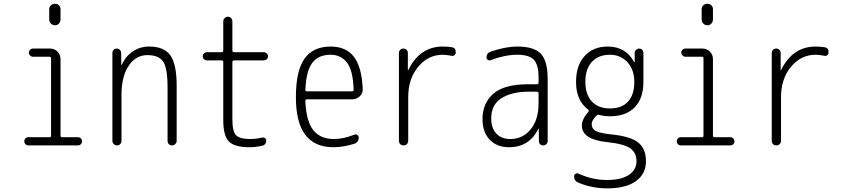

<svg xmlns="http://www.w3.org/2000/svg" viewBox="-20 -780 4540 1030"><path d="M131.8 0Q123 0 116.7 -6.3Q110.4 -12.7 110.4 -22Q110.4 -31.2 116.7 -37.6Q123 -43.9 131.8 -43.9H246.1Q253.9 -43.9 253.9 -51.8V-466.8Q253.9 -475.6 246.1 -475.6H157.2Q148.4 -475.6 141.6 -482.4Q134.8 -489.3 134.8 -498Q134.8 -506.8 141.6 -513.2Q148.4 -519.5 157.2 -519.5H249Q272.5 -519.5 288.6 -502.9Q304.7 -486.3 304.7 -462.9V-51.8Q304.7 -43.9 314.5 -43.9H398.4Q407.2 -43.9 413.6 -37.6Q419.9 -31.2 419.9 -22Q419.9 -12.7 413.6 -6.3Q407.2 0 398.4 0ZM244.1 -730.5Q244.1 -743.2 252.9 -751.5Q261.7 -759.8 274.9 -759.8Q288.1 -759.8 296.4 -751.5Q304.7 -743.2 304.7 -730.5V-675.8Q304.7 -663.1 296.4 -653.8Q288.1 -644.5 274.9 -644.5Q261.7 -644.5 252.9 -653.8Q244.1 -663.1 244.1 -675.8Z M607.4 0Q597.7 0 590.3 -6.8Q583 -13.7 583 -25.4V-496.1Q583 -505.9 589.4 -512.7Q595.7 -519.5 606 -519.5Q616.2 -519.5 623 -512.7Q629.9 -505.9 629.9 -496.1L630.9 -430.7Q630.9 -429.7 631.8 -429.7Q632.8 -429.7 632.8 -430.7Q652.3 -476.6 691.4 -503.4Q730.5 -530.3 780.3 -530.3Q860.4 -530.3 894 -482.9Q927.7 -435.5 927.7 -320.3V-24.4Q927.7 -14.6 920.4 -7.3Q913.1 0 902.8 0Q892.6 0 885.7 -6.8Q878.9 -13.7 878.9 -24.4V-310.5Q878.9 -416 855 -450.2Q831.1 -484.4 770 -484.4Q709 -484.4 670.4 -427.2Q631.8 -370.1 631.8 -271.5V-25.4Q631.8 -14.6 625 -7.3Q618.2 0 607.4 0Z M1089.8 -456.1Q1081.1 -456.1 1074.2 -462.4Q1067.4 -468.8 1067.4 -478Q1067.4 -487.3 1074.2 -493.7Q1081.1 -500 1089.8 -500H1168.9Q1177.7 -500 1177.7 -508.8V-665Q1177.7 -675.8 1185.1 -683.1Q1192.4 -690.4 1202.1 -690.4Q1211.9 -690.4 1219.2 -683.1Q1226.6 -675.8 1226.6 -665V-508.8Q1226.6 -500 1236.3 -500H1394.5Q1403.3 -500 1410.6 -493.7Q1418 -487.3 1418 -478Q1418 -468.8 1411.1 -462.4Q1404.3 -456.1 1394.5 -456.1H1236.3Q1227.5 -456.1 1226.6 -447.3V-139.6Q1226.6 -75.2 1246.1 -54.7Q1265.6 -34.2 1323.2 -34.2Q1352.5 -34.2 1385.7 -42Q1393.6 -43.9 1400.9 -39.6Q1408.2 -35.2 1408.2 -27.3Q1408.2 -2.9 1385.7 2Q1350.6 9.8 1318.4 9.8Q1238.3 9.8 1208 -21Q1177.7 -51.8 1177.7 -134.8V-447.3Q1177.7 -456.1 1168.9 -456.1Z M1753.9 -486.3Q1687.5 -486.3 1654.8 -442.4Q1622.1 -398.4 1618.2 -297.9Q1618.2 -290 1626 -290H1868.2Q1877 -290 1877 -298.8Q1874 -402.3 1841.3 -444.3Q1808.6 -486.3 1753.9 -486.3ZM1768.6 9.8Q1566.4 9.8 1567.4 -259.8Q1567.4 -399.4 1613.3 -464.8Q1659.2 -530.3 1753.9 -530.3Q1835.9 -530.3 1878.4 -475.6Q1920.9 -420.9 1925.8 -302.7Q1926.8 -279.3 1909.7 -263.2Q1892.6 -247.1 1869.1 -247.1H1626Q1618.2 -247.1 1618.2 -238.3Q1622.1 -131.8 1659.7 -83Q1697.3 -34.2 1771.5 -34.2Q1822.3 -34.2 1880.9 -57.6Q1888.7 -60.5 1896.5 -56.2Q1904.3 -51.8 1904.3 -43Q1904.3 -16.6 1880.9 -8.8Q1820.3 9.8 1768.6 9.8Z M2120.1 -25.4V-496.1Q2120.1 -505.9 2127 -512.7Q2133.8 -519.5 2144 -519.5Q2154.3 -519.5 2161.1 -512.7Q2168 -505.9 2168 -496.1V-403.3H2168.9H2169.9Q2231.4 -530.3 2355.5 -530.3Q2383.8 -530.3 2404.3 -526.4Q2425.8 -523.4 2424.8 -498Q2424.8 -490.2 2418.5 -484.4Q2412.1 -478.5 2404.3 -480.5Q2372.1 -486.3 2355.5 -486.3Q2277.3 -486.3 2223.6 -421.9Q2169.9 -357.4 2169.9 -259.8V-25.4Q2169.9 -14.6 2163.1 -7.3Q2156.2 0 2145 0Q2133.8 0 2127 -6.8Q2120.1 -13.7 2120.1 -25.4Z M2815.4 -288.1Q2725.6 -288.1 2670.4 -253.4Q2615.2 -218.8 2615.2 -144.5Q2615.2 -92.8 2642.6 -63.5Q2669.9 -34.2 2717.8 -34.2Q2784.2 -34.2 2826.7 -85.9Q2869.1 -137.7 2869.1 -224.6V-279.3Q2869.1 -288.1 2860.4 -288.1ZM2710 9.8Q2645.5 9.8 2606.9 -30.8Q2568.4 -71.3 2568.4 -141.6Q2568.4 -225.6 2626 -276.9Q2683.6 -328.1 2815.4 -328.1H2860.4Q2869.1 -328.1 2869.1 -335.9V-365.2Q2869.1 -432.6 2843.8 -459.5Q2818.4 -486.3 2754.9 -486.3Q2688.5 -486.3 2611.3 -457Q2604.5 -454.1 2597.2 -459Q2589.8 -463.9 2589.8 -471.7Q2589.8 -495.1 2612.3 -502.9Q2691.4 -530.3 2754.9 -530.3Q2844.7 -530.3 2881.3 -491.7Q2918 -453.1 2918 -355.5V-23.4Q2918 -13.7 2911.1 -6.8Q2904.3 0 2894 0Q2883.8 0 2877.4 -6.3Q2871.1 -12.7 2871.1 -23.4L2870.1 -89.8Q2870.1 -90.8 2869.1 -90.8Q2868.2 -90.8 2868.2 -89.8Q2820.3 9.8 2710 9.8Z M3252 -486.3Q3190.4 -486.3 3155.3 -448.2Q3120.1 -410.2 3120.1 -341.8Q3120.1 -272.5 3155.3 -235.4Q3190.4 -198.2 3252 -198.2Q3315.4 -198.2 3349.1 -234.9Q3382.8 -271.5 3382.8 -340.8Q3382.8 -406.2 3345.7 -446.3Q3308.6 -486.3 3252 -486.3ZM3083 200.2Q3059.6 190.4 3059.6 165Q3059.6 157.2 3067.9 152.3Q3076.2 147.5 3083 151.4Q3161.1 186.5 3237.3 185.5Q3312.5 185.5 3353.5 158.2Q3394.5 130.9 3394.5 85Q3394.5 40 3361.8 16.1Q3329.1 -7.8 3237.3 -17.6Q3102.5 -31.2 3101.6 -105.5Q3101.6 -140.6 3135.7 -179.7Q3141.6 -185.5 3135.7 -191.4Q3069.3 -241.2 3070.3 -341.8Q3070.3 -428.7 3116.2 -479.5Q3162.1 -530.3 3240.2 -530.3Q3336.9 -530.3 3381.8 -447.3Q3381.8 -446.3 3382.8 -446.3Q3384.8 -446.3 3384.8 -447.3V-496.1Q3384.8 -505.9 3392.1 -512.7Q3399.4 -519.5 3409.2 -519.5Q3418.9 -519.5 3425.3 -512.7Q3431.6 -505.9 3431.6 -496.1V-340.8Q3431.6 -252 3384.8 -204.1Q3337.9 -156.2 3252 -156.2Q3220.7 -156.2 3192.4 -164.1Q3185.5 -165 3179.7 -160.2Q3153.3 -133.8 3154.3 -112.3Q3154.3 -90.8 3174.3 -78.6Q3194.3 -66.4 3252.9 -59.6Q3359.4 -49.8 3402.3 -16.6Q3445.3 16.6 3445.3 85Q3445.3 153.3 3391.1 191.9Q3336.9 230.5 3237.3 230.5Q3157.2 230.5 3083 200.2Z M3631.8 0Q3623 0 3616.7 -6.3Q3610.4 -12.7 3610.4 -22Q3610.4 -31.2 3616.7 -37.6Q3623 -43.9 3631.8 -43.9H3746.1Q3753.9 -43.9 3753.9 -51.8V-466.8Q3753.9 -475.6 3746.1 -475.6H3657.2Q3648.4 -475.6 3641.6 -482.4Q3634.8 -489.3 3634.8 -498Q3634.8 -506.8 3641.6 -513.2Q3648.4 -519.5 3657.2 -519.5H3749Q3772.5 -519.5 3788.6 -502.9Q3804.7 -486.3 3804.7 -462.9V-51.8Q3804.7 -43.9 3814.5 -43.9H3898.4Q3907.2 -43.9 3913.6 -37.6Q3919.9 -31.2 3919.9 -22Q3919.9 -12.7 3913.6 -6.3Q3907.2 0 3898.4 0ZM3744.1 -730.5Q3744.1 -743.2 3752.9 -751.5Q3761.7 -759.8 3774.9 -759.8Q3788.1 -759.8 3796.4 -751.5Q3804.7 -743.2 3804.7 -730.5V-675.8Q3804.7 -663.1 3796.4 -653.8Q3788.1 -644.5 3774.9 -644.5Q3761.7 -644.5 3752.9 -653.8Q3744.1 -663.1 3744.1 -675.8Z M4120.1 -25.4V-496.1Q4120.1 -505.9 4127 -512.7Q4133.8 -519.5 4144 -519.5Q4154.3 -519.5 4161.1 -512.7Q4168 -505.9 4168 -496.1V-403.3H4168.9H4169.9Q4231.4 -530.3 4355.5 -530.3Q4383.8 -530.3 4404.3 -526.4Q4425.8 -523.4 4424.8 -498Q4424.8 -490.2 4418.5 -484.4Q4412.1 -478.5 4404.3 -480.5Q4372.1 -486.3 4355.5 -486.3Q4277.3 -486.3 4223.6 -421.9Q4169.9 -357.4 4169.9 -259.8V-25.4Q4169.9 -14.6 4163.1 -7.3Q4156.2 0 4145 0Q4133.8 0 4127 -6.8Q4120.1 -13.7 4120.1 -25.4Z"/></svg>

Font: Rounded-X Mgen+ 2m light
Style: Regular
Weight: 200
Designer: [Source Han Sans]
Ryoko NISHIZUKA  (kana & ideographs); Paul D. Hunt (Latin, Greek & Cyrillic); Wenlong ZHANG  (bopomofo
Version: Version 1.059.20150602